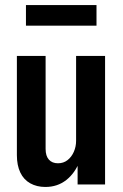

<svg xmlns="http://www.w3.org/2000/svg" viewBox="-20 -732 487 762"><path d="M160 10Q126 10 100 -4.5Q74 -19 60.5 -47.5Q47 -76 47 -116V-510H161V-141Q161 -113 174 -98.5Q187 -84 210 -84Q232 -84 248 -96.5Q264 -109 273 -129.5Q282 -150 282 -173L297 -94Q278 -45 243 -17.5Q208 10 160 10ZM288 0V-95H282V-510H397V0ZM83 -630V-712H363V-630Z"/></svg>

Font: Instrument Sans Condensed SemiBold
Style: Regular
Weight: 600
Width: 3
Designer: Rodrigo Fuenzalida
Foundry: fragTYPE
Version: Version 1.000;gftools[0.9.28]